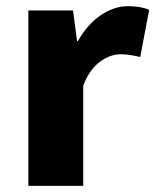

<svg xmlns="http://www.w3.org/2000/svg" viewBox="-20 -603 504 623"><path d="M72 -569H217L230 -470H233Q264 -525 307.5 -554Q351 -583 395 -583Q437 -583 464 -571L435 -418Q397 -427 372 -427Q337 -427 303.5 -402Q270 -377 250 -325V0H72Z"/></svg>

Font: Merged Yaku Han JP Black
Style: Regular
Weight: 900
Designer: Ryoko NISHIZUKA 西塚涼子 (kana, bopomofo & ideographs); Paul D. Hunt (Latin, Greek & Cyrillic); Sandoll Communications 산돌커뮤니
Foundry: Adobe
Version: Version 2.004